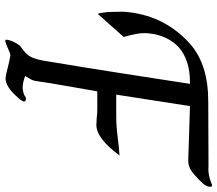

<svg xmlns="http://www.w3.org/2000/svg" viewBox="-69 -778 846 748"><g transform="rotate(90 354.0 -404.0)"><path d="M698.5 -806.7Q707.7 -809.7 707.7 -799.2Q707.7 -788.7 698.5 -775.9Q682.1 -756.4 656.4 -734.6Q630.8 -712.8 601.5 -714.4Q548.7 -716.4 497.7 -717.9Q446.7 -719.5 393.3 -721Q382.1 -648.7 371 -577.7Q360 -506.7 348.7 -433.8H429.2Q469.2 -433.8 507.9 -438.7Q546.7 -443.6 585.6 -446.7Q519.5 -356.4 466.2 -356.4Q460 -356.4 452.6 -357.2Q445.1 -357.9 436.9 -357.9Q424.1 -360 409.5 -360Q394.9 -360 377.4 -360H335.9Q325.6 -298.5 314.6 -237.9Q303.6 -177.4 294.9 -116.4Q292.3 -105.1 286.4 -96.2Q280.5 -87.2 275.9 -79Q301.5 -69.2 322.6 -69.2Q327.2 -69.2 338.7 -71.8Q350.3 -74.4 353.3 -77.4Q363.1 -85.6 372.6 -80Q382.1 -74.4 360 -50.3Q330.8 -17.9 310.5 -9Q290.3 0 279 -3.6Q275.9 -3.6 266.2 -5.6Q256.4 -7.7 244.4 -11Q232.3 -14.4 219.5 -16.9Q206.7 -19.5 198.5 -21Q194.9 -22.6 186.2 -19.5Q177.4 -16.4 168.7 -12.1Q160 -7.7 151 -4.6Q142.1 -1.5 138.5 -1.5Q133.8 -1.5 134.9 -9Q135.9 -16.4 139.7 -26.2Q143.6 -35.9 149.2 -45.4Q154.9 -54.9 160 -60Q172.8 -69.2 182.6 -77.4Q192.3 -85.6 199.5 -97.7Q206.7 -109.7 211.5 -128.2Q216.4 -146.7 221 -179Q243.6 -314.4 264.6 -449Q285.6 -583.6 306.7 -721H298.5Q214.4 -721 164.1 -677.4Q116.4 -632.3 109.7 -557.9Q107.7 -535.9 112.1 -512.3Q116.4 -488.7 124.1 -463.1L33.8 -361.5Q27.2 -383.6 26.4 -415.1Q25.6 -446.7 25.6 -461.5Q35.9 -617.9 150.3 -721Q230.8 -792.3 374.4 -792.3L625.6 -793.3Q636.9 -792.3 650.3 -793.3Q675.9 -796.4 694.9 -805.1Z"/></g></svg>

Font: MM Jasmine
Style: Regular
Weight: 400
Designer: Khon Soe Zaw Thu
Version: Version 1.00 July 11, 2016, initial release